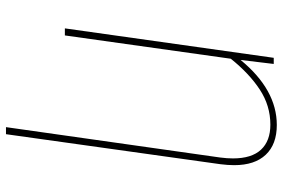

<svg xmlns="http://www.w3.org/2000/svg" viewBox="-168 -562 923 626"><g transform="rotate(90 293.0 -249.5)"><path d="M519 -552Q519 -532 516 -508L418 192H395L494 -506Q497 -529 497 -548Q497 -609 468.5 -639.5Q440 -670 387 -670Q325 -670 272.5 -635.5Q220 -601 172 -541L96 0H73L169 -681H189L176 -573Q273 -691 388 -691Q451 -691 485 -655Q519 -619 519 -552Z"/></g></svg>

Font: Fira Sans Condensed Thin
Style: Italic
Weight: 250
Width: 3
Italic angle: -8°
Designer: Carrois Corporate & Edenspiekermann AG
Foundry: Carrois Corporate GbR & Edenspiekermann AG
Version: Version 4.203